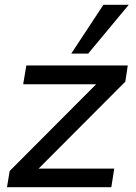

<svg xmlns="http://www.w3.org/2000/svg" viewBox="-20 -775 562 795"><path d="M9 0 20 -67 378 -426H76L89 -504H509L499 -437L140 -77H453L441 0ZM275 -553 408 -755H513L345 -553Z"/></svg>

Font: Mulish SemiBold
Style: Italic
Weight: 600
Italic angle: -9°
Designer: Vernon Adams
Foundry: Vernon Adams
Version: Version 3.603; ttfautohint (v1.8.3)